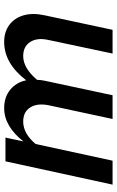

<svg xmlns="http://www.w3.org/2000/svg" viewBox="156 -702 547 898"><g transform="rotate(-90 429.0 -253.5)"><path d="M14 0 123 -501H234L216 -417Q287 -507 372 -507Q423 -507 457.5 -479Q492 -451 502 -404Q581 -507 681 -507Q729 -507 761.5 -482.5Q794 -458 806 -415.5Q818 -373 806 -318L738 0H627L691 -302Q702 -353 681 -385.5Q660 -418 615 -418Q559 -418 504 -353Q504 -345 503 -336Q502 -327 500 -318L432 0H321L385 -298Q396 -352 375 -385Q354 -418 309 -418Q253 -418 204 -360L126 0Z"/></g></svg>

Font: Red Hat Text Medium
Style: Italic
Weight: 500
Italic angle: -12°
Designer: Pentagram, MCKL
Foundry: Pentagram, MCKL
Version: Version 1.023; ttfautohint (v1.8.3)